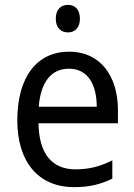

<svg xmlns="http://www.w3.org/2000/svg" viewBox="-20 -758 550 788"><path d="M259 -738C230 -738 209 -720 209 -681C209 -644 230 -625 259 -625C287 -625 308 -644 308 -681C308 -719 288 -738 259 -738ZM264 -546C132 -546 51 -443 51 -264C51 -94 137 10 284 10C347 10 392 -1 441 -25V-100C391 -75 347 -63 290 -63C193 -63 140 -127 138 -252H464V-306C464 -447 391 -546 264 -546ZM263 -476C342 -476 377 -409 377 -320H139C147 -421 190 -476 263 -476Z"/></svg>

Font: Noto Sans Lao Looped SemiCondensed
Style: Regular
Weight: 400
Width: 4
Designer: Mark Frömberg, Ben Mitchell
Foundry: The Fontpad Ltd
Version: Version 1.002